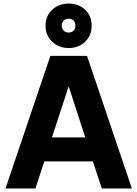

<svg xmlns="http://www.w3.org/2000/svg" viewBox="-20 -1059 772 1079"><path d="M366 -789C403 -789 434 -801 459 -825C483 -848 495 -878 495 -915C495 -951 483 -981 459 -1004C434 -1027 403 -1039 366 -1039C329 -1039 298 -1027 273 -1004C248 -981 236 -951 236 -915C236 -878 248 -848 273 -825C298 -801 329 -789 366 -789ZM366 -876C343 -876 327 -892 327 -915C327 -938 343 -954 366 -954C389 -954 404 -938 404 -915C404 -892 389 -876 366 -876ZM179 0 229 -152H502L552 0H721L469 -745H263L11 0ZM272 -287 366 -574 459 -287Z"/></svg>

Font: Plus Jakarta Sans ExtraBold
Style: Regular
Weight: 800
Designer: Gumpita Rahayu
Foundry: Tokotype
Version: Version 2.071;gftools[0.9.30]